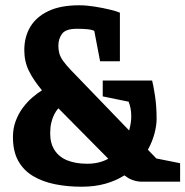

<svg xmlns="http://www.w3.org/2000/svg" viewBox="-20 -688 702 727"><path d="M289 19Q235 19 188 9.5Q141 0 105 -21.5Q69 -43 49 -79Q29 -115 29 -169Q29 -202 39.5 -230Q50 -258 66.5 -280Q83 -302 102 -318.5Q121 -335 139 -346Q107 -384 89.5 -419.5Q72 -455 72 -498Q72 -548 94.5 -586Q117 -624 163 -646Q209 -668 280 -668Q307 -668 338.5 -663Q370 -658 396.5 -651.5Q423 -645 434 -640V-456H359L337 -571Q327 -576 309.5 -577.5Q292 -579 271 -579Q229 -579 215 -560Q201 -541 201 -515Q201 -500 204.5 -486.5Q208 -473 218.5 -458Q229 -443 250 -421L469 -194Q477 -224 477 -246Q477 -266 474 -279.5Q471 -293 467 -303L369 -323V-383H556Q560 -369 566.5 -328Q573 -287 573 -238Q573 -213 565 -182.5Q557 -152 540 -121L572 -88L662 -70V0H517Q501 0 484.5 -5.5Q468 -11 457 -20L451 -24Q420 -4 379.5 7.5Q339 19 289 19ZM310 -68Q334 -68 354 -73Q374 -78 390 -87L201 -278Q192 -268 185 -254Q178 -240 174 -222.5Q170 -205 170 -183Q170 -145 187 -119Q204 -93 235.5 -80.5Q267 -68 310 -68Z"/></svg>

Font: Faustina ExtraBold
Style: Regular
Weight: 800
Designer: Alfonso Garcia
Foundry: http://www.omnibus-type.com
Version: Version 1.200